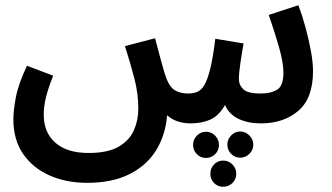

<svg xmlns="http://www.w3.org/2000/svg" viewBox="-20 -466 1266 733"><path d="M313 232Q233 232 169.5 204Q106 176 68.5 122Q31 68 31 -11Q31 -44 40.5 -94.5Q50 -145 83 -215L183 -177Q164 -129 155.5 -94.5Q147 -60 147 -28Q147 40 191.5 79Q236 118 318 118Q392 118 433 94Q474 70 491 31.5Q508 -7 508 -51Q508 -108 493.5 -164.5Q479 -221 457 -290L572 -320Q587 -263 595 -233.5Q603 -204 608 -188Q623 -138 644.5 -123.5Q666 -109 699 -109Q717 -109 732.5 -115Q748 -121 760 -141Q772 -161 782.5 -203Q793 -245 802 -318L910 -300Q904 -268 898 -227.5Q892 -187 892 -163Q892 -142 908.5 -125.5Q925 -109 976 -109Q1014 -109 1038 -123.5Q1062 -138 1062 -189Q1062 -227 1045 -286.5Q1028 -346 1006 -409L1119 -446Q1134 -407 1146.5 -361Q1159 -315 1167 -271Q1175 -227 1175 -194Q1175 -91 1119 -43Q1063 5 976 5Q927 5 891 -12Q855 -29 839 -65Q815 -23 782 -9Q749 5 709 5Q652 5 618 -26Q612 49 576.5 107Q541 165 475 198.5Q409 232 313 232ZM897 36Q917 36 932 51Q947 66 947 86Q947 107 932 121.5Q917 136 897 136Q877 136 862.5 121.5Q848 107 848 86Q848 66 862.5 51Q877 36 897 36ZM766 37Q787 37 801.5 52Q816 67 816 87Q816 108 801.5 122.5Q787 137 766 137Q746 137 731.5 122.5Q717 108 717 87Q717 67 731.5 52Q746 37 766 37ZM832 147Q853 147 867.5 162Q882 177 882 197Q882 218 867.5 232.5Q853 247 832 247Q811 247 797 232.5Q783 218 783 197Q783 177 797 162Q811 147 832 147Z"/></svg>

Font: Noto Sans Arabic UI SmCn SmBd
Style: Regular
Weight: 600
Width: 4
Designer: Monotype Design Team, Nadine Chahine and Nizar Qandah
Foundry: Monotype Imaging Inc.
Version: Version 2.010; ttfautohint (v1.8.4.7-5d5b)